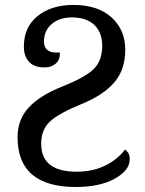

<svg xmlns="http://www.w3.org/2000/svg" viewBox="-20 -744 584 774"><path d="M483.9 -141.1Q492.2 -135.7 497.6 -126.5Q502.9 -117.2 502.9 -102.1Q502.9 -57.1 442.6 -23.7Q382.3 9.8 285.2 9.8Q168.5 9.8 109.6 -40.3Q50.8 -90.3 50.8 -190.9Q50.8 -261.7 95.5 -310.3Q140.1 -358.9 231.2 -395.3Q322.3 -431.6 357.2 -465.1Q392.1 -498.5 392.1 -560.1Q392.1 -612.3 360.6 -643.1Q329.1 -673.8 269 -673.8Q219.7 -673.8 188.5 -647.2Q157.2 -620.6 157.2 -576.2Q157.2 -554.7 169.7 -543.5Q182.1 -532.2 206.1 -532.2H221.2V-523.9Q221.2 -502 204.1 -487.1Q187 -472.2 159.2 -472.2Q117.7 -472.2 96.9 -494.9Q76.2 -517.6 76.2 -556.2Q76.2 -634.8 131.6 -679.4Q187 -724.1 275.9 -724.1Q374 -724.1 429.4 -674.1Q484.9 -624 484.9 -543Q484.9 -463.4 440.9 -411.9Q397 -360.4 307.4 -324Q217.8 -287.6 181.9 -254.6Q146 -221.7 146 -165Q146 -107.9 181.9 -79.8Q217.8 -51.8 289.1 -51.8Q353 -51.8 403.3 -76.2Q453.6 -100.6 483.9 -141.1Z"/></svg>

Font: Droid Serif
Style: Regular
Weight: 400
Designer: Monotype Design team
Foundry: Monotype Imaging Inc.
Version: Version 1.03